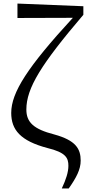

<svg xmlns="http://www.w3.org/2000/svg" viewBox="-20 -833 501 1078"><path d="M327 225H366C409 164 433 118 433 69C433 2 405 -45 285 -78C168 -108 128 -147 128 -218C128 -339 212 -473 448 -750V-798L78 -813V-732L389 -733C135 -457 43 -314 43 -199C43 -104 95 -42 246 -2C350 23 364 54 364 98C364 133 351 174 327 225Z"/></svg>

Font: Source Han Serif SC Medium
Style: Regular
Weight: 500
Designer: Ryoko NISHIZUKA 西塚涼子 (kana & ideographs); Frank Grießhammer (Latin, Greek & Cyrillic); Wenlong ZHANG 张文龙 (bopomofo); San
Foundry: Adobe
Version: Version 2.003;hotconv 1.1.1;makeotfexe 2.6.0